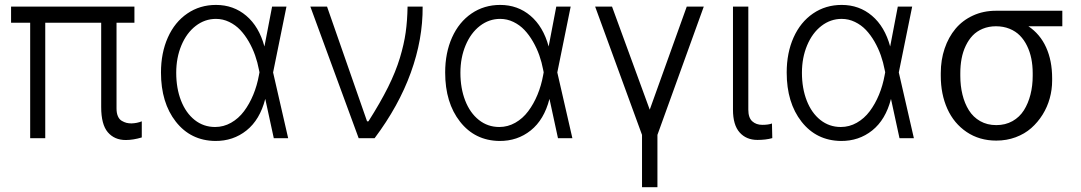

<svg xmlns="http://www.w3.org/2000/svg" viewBox="-20 -573 4481 796"><path d="M537.3 -545.5V-478.7H463.1V-123.2Q463.1 -104 468.8 -91.1Q474.4 -78.1 484.7 -72.1Q495 -66.1 504.4 -63.7Q513.8 -61.4 525.2 -61.4Q548.3 -62.1 567.8 -70V-3.2Q532.3 7.5 501.4 7.5Q454.5 7.5 427 -24.7Q399.5 -56.8 399.5 -129.3V-478.7H167.6V0H105.1V-478.7H25.9V-545.5Z M871.8 11.4Q770.6 9.9 709 -68.5Q647.4 -147 647.4 -272.4Q647.4 -354 676 -417.8Q704.5 -481.5 756.6 -517Q808.6 -552.6 875.4 -552.6Q948.2 -552.6 1001.1 -507.6Q1054 -462.7 1076.3 -380.3L1108 -545.5H1167.6L1112.2 -272.7L1174.7 0H1115.1L1079.9 -162.3H1079.5Q1057.5 -76.7 1002.1 -32.3Q946.7 12.1 871.8 11.4ZM1055.8 -273.4 1053.6 -283.7Q1047.9 -314.3 1037.6 -343.6Q1027.3 -372.9 1011.4 -400.6Q995.4 -428.3 975.9 -448.9Q956.3 -469.5 930.2 -482.1Q904.1 -494.7 875.4 -494.7Q829.2 -494.7 791.4 -465.6Q753.6 -436.4 732.1 -385.1Q710.6 -333.8 710.6 -271.3Q710.6 -207 730.5 -155.9Q750.4 -104.8 787.1 -75.6Q823.9 -46.5 871.8 -46.5Q907 -46.5 938 -64.1Q969.1 -81.7 991.7 -111.9Q1014.2 -142 1030 -180.2Q1045.8 -218.4 1053.6 -261.7Z M1467 0 1266.7 -545.5H1335.9L1501.8 -70H1507.5Q1556.8 -147.4 1588.8 -211.6Q1620.7 -275.9 1638 -333.3Q1655.2 -390.6 1661.9 -438.7Q1668.7 -486.9 1669.7 -545.5H1732.2Q1733.3 -410.5 1683.2 -272Q1633.2 -133.5 1533 0Z M2050.1 11.4Q1948.9 9.9 1887.3 -68.5Q1825.6 -147 1825.6 -272.4Q1825.6 -354 1854.2 -417.8Q1882.8 -481.5 1934.8 -517Q1986.9 -552.6 2053.6 -552.6Q2126.4 -552.6 2179.3 -507.6Q2232.2 -462.7 2254.6 -380.3L2286.2 -545.5H2345.9L2290.5 -272.7L2353 0H2293.3L2258.2 -162.3H2257.8Q2235.8 -76.7 2180.4 -32.3Q2125 12.1 2050.1 11.4ZM2234 -273.4 2231.9 -283.7Q2226.2 -314.3 2215.9 -343.6Q2205.6 -372.9 2189.6 -400.6Q2173.7 -428.3 2154.1 -448.9Q2134.6 -469.5 2108.5 -482.1Q2082.4 -494.7 2053.6 -494.7Q2007.5 -494.7 1969.6 -465.6Q1931.8 -436.4 1910.3 -385.1Q1888.8 -333.8 1888.8 -271.3Q1888.8 -207 1908.7 -155.9Q1928.6 -104.8 1965.4 -75.6Q2002.1 -46.5 2050.1 -46.5Q2085.2 -46.5 2116.3 -64.1Q2147.4 -81.7 2169.9 -111.9Q2192.5 -142 2208.3 -180.2Q2224.1 -218.4 2231.9 -261.7Z M2447.4 -545.5H2517.4L2673.7 -118.3L2827.1 -545.5H2897.7L2705.6 -13.8V203.1H2641.7V-13.8Z M3018.8 -545.5H3082.4V-118.3Q3082.4 -84.9 3098.7 -70.1Q3115.1 -55.4 3140.3 -55.4Q3166.2 -55.4 3180.4 -61.1L3181.8 -0.4Q3155.5 7.1 3120.4 7.1Q3073.9 7.1 3046.3 -24Q3018.8 -55 3018.8 -118.3Z M3465.9 11.4Q3364.7 9.9 3303.1 -68.5Q3241.5 -147 3241.5 -272.4Q3241.5 -354 3270.1 -417.8Q3298.7 -481.5 3350.7 -517Q3402.7 -552.6 3469.5 -552.6Q3542.3 -552.6 3595.2 -507.6Q3648.1 -462.7 3670.5 -380.3L3702.1 -545.5H3761.7L3706.3 -272.7L3768.8 0H3709.2L3674 -162.3H3673.7Q3651.6 -76.7 3596.2 -32.3Q3540.8 12.1 3465.9 11.4ZM3649.9 -273.4 3647.7 -283.7Q3642 -314.3 3631.7 -343.6Q3621.4 -372.9 3605.5 -400.6Q3589.5 -428.3 3570 -448.9Q3550.4 -469.5 3524.3 -482.1Q3498.2 -494.7 3469.5 -494.7Q3423.3 -494.7 3385.5 -465.6Q3347.7 -436.4 3326.2 -385.1Q3304.7 -333.8 3304.7 -271.3Q3304.7 -207 3324.6 -155.9Q3344.5 -104.8 3381.2 -75.6Q3418 -46.5 3465.9 -46.5Q3501.1 -46.5 3532.1 -64.1Q3563.2 -81.7 3585.8 -111.9Q3608.3 -142 3624.1 -180.2Q3639.9 -218.4 3647.7 -261.7Z M3880.3 -258.5V-269.9Q3880.3 -324.6 3896.3 -371.8Q3912.3 -419 3941.4 -453.8Q3970.5 -488.6 4013.7 -508.5Q4056.8 -528.4 4109 -528.4H4111.9H4384.2V-464.1H4243.6Q4292.3 -431.5 4317.1 -376.4Q4342 -321.4 4342 -248.6V-238.6Q4342 -201.3 4332 -165.3Q4322.1 -129.3 4302.4 -97.7Q4282.7 -66.1 4255.3 -41.9Q4228 -17.8 4190.5 -3.9Q4153.1 9.9 4110.4 9.9Q4040.5 9.9 3987.6 -25.7Q3934.7 -61.4 3907.5 -122Q3880.3 -182.5 3880.3 -258.5ZM3961.3 -269.9V-258.5Q3961.3 -217 3970.2 -180.8Q3979 -144.5 3996.8 -115.9Q4014.6 -87.4 4043.7 -70.8Q4072.8 -54.3 4110.4 -54.3Q4148.1 -54.3 4177.6 -70.8Q4207 -87.4 4225 -115.9Q4242.9 -144.5 4252.1 -180.8Q4261.4 -217 4261.4 -258.5V-269.9Q4261.4 -301.5 4255.7 -329.9Q4250 -358.3 4237.9 -383Q4225.9 -407.7 4208.3 -425.6Q4190.7 -443.5 4165.3 -453.8Q4139.9 -464.1 4109 -464.1Q4079.2 -464.1 4054.3 -453.8Q4029.5 -443.5 4012.4 -425.6Q3995.4 -407.7 3983.7 -383Q3971.9 -358.3 3966.6 -329.9Q3961.3 -301.5 3961.3 -269.9Z"/></svg>

Font: Inter Light BETA
Style: Regular
Weight: 300
Designer: Rasmus Andersson
Foundry: rsms
Version: Version 3.011;git-f93a4a705